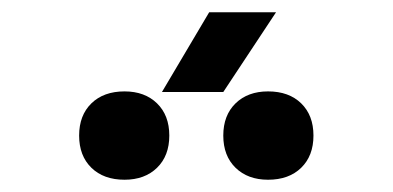

<svg xmlns="http://www.w3.org/2000/svg" viewBox="-20 -935 640 313"><path d="M244 -785 321 -915H430L344 -785ZM417 -642Q384 -642 364 -661.5Q344 -681 344 -714Q344 -747 364 -766.5Q384 -786 417 -786Q451 -786 471 -766.5Q491 -747 491 -714Q491 -681 471 -661.5Q451 -642 417 -642ZM183 -642Q149 -642 129 -661.5Q109 -681 109 -714Q109 -747 129 -766.5Q149 -786 183 -786Q216 -786 236 -766.5Q256 -747 256 -714Q256 -681 236 -661.5Q216 -642 183 -642Z"/></svg>

Font: NKDuy Mono
Style: Bold
Weight: 700
Monospace: yes
Designer: NKDuy
Foundry: NKDuy
Version: Version 2.251; ttfautohint (v1.8.4.7-5d5b)